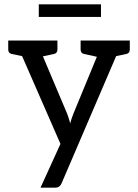

<svg xmlns="http://www.w3.org/2000/svg" viewBox="-20 -694 637 886"><path d="M167 172 259 -30 82 -435 34 -445Q18 -448 18 -466V-507H245V-466Q245 -448 229 -445L178 -434L290 -169Q293 -162 297 -149Q301 -136 304 -125Q307 -136 310.5 -147Q314 -158 319 -170L427 -432L368 -445Q352 -448 352 -466V-507H579V-466Q579 -448 563 -445L516 -435L265 150Q261 160 254 166Q247 172 233 172ZM159 -616V-674H446V-616Z"/></svg>

Font: Aleo
Style: Regular
Weight: 400
Designer: Alessio Laiso
Foundry: Alessio Laiso
Version: Version 2.001; ttfautohint (v1.8.4.7-5d5b);gftools[0.9.29]